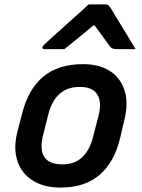

<svg xmlns="http://www.w3.org/2000/svg" viewBox="-20 -837 640 868"><path d="M356 -547Q428 -547 476 -516.5Q524 -486 542.5 -430Q561 -374 543 -298L524 -217Q498 -105 431 -47Q364 11 254 11Q179 11 128.5 -20.5Q78 -52 59 -108.5Q40 -165 58 -239L79 -320Q107 -433 175 -490Q243 -547 356 -547ZM341 -444Q284 -444 249 -412.5Q214 -381 199 -322L174 -223Q166 -191 168.5 -163Q171 -135 188 -118Q211 -94 262 -94Q318 -94 351.5 -126Q385 -158 400 -215L425 -312Q434 -345 431.5 -374Q429 -403 411 -421Q388 -444 341 -444ZM381 -817H458Q466 -817 470.5 -813Q475 -809 484 -795Q489 -786 501.5 -765.5Q514 -745 530.5 -718Q547 -691 563.5 -664Q580 -637 593 -615H505Q487 -615 478 -626Q471 -636 453 -660Q435 -684 408 -722H402Q358 -686 327.5 -660.5Q297 -635 271 -615H181Q170 -615 172 -624Q173 -629 177.5 -633Q182 -637 198 -652Q213 -666 238 -688.5Q263 -711 291 -736Q319 -761 343.5 -783Q368 -805 381 -817Z"/></svg>

Font: Recursive Mn Lnr St SmB
Style: Italic
Weight: 600
Italic angle: -15°
Monospace: yes
Version: Version 1.079;hotconv 1.0.112;makeotfexe 2.5.65598; ttfautoh